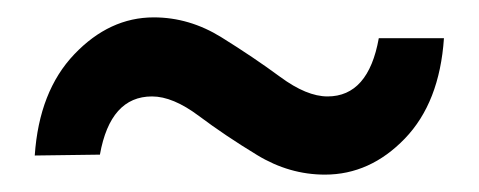

<svg xmlns="http://www.w3.org/2000/svg" viewBox="-20 -432 551 221"><path d="M354 -231Q313 -231 276 -253.5Q239 -276 209 -298.5Q179 -321 155 -321Q107 -321 95 -254L20 -253Q25 -327 65.5 -369.5Q106 -412 157 -412Q198 -412 235 -389Q272 -366 302.5 -343.5Q333 -321 357 -321Q404 -321 416 -388H491Q486 -314 446 -272.5Q406 -231 354 -231Z"/></svg>

Font: Cazoo Sans Medium
Style: Regular
Weight: 500
Designer: Jonathan Barnbrook, Julián Moncada
Foundry: Barnbrook Fonts
Version: Version 2.000;Glyphs 3.3 (3337)